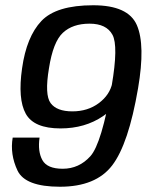

<svg xmlns="http://www.w3.org/2000/svg" viewBox="-20 -700 564 726"><path d="M206.7 6.1Q342.5 6.1 404.2 -74.6Q466 -155.3 502 -365.9Q530.1 -530 497.5 -605Q464.9 -680.1 332.4 -680.1Q192.8 -680.1 136.5 -620.6Q80.3 -561.1 63.5 -441.9Q46.7 -325.5 77.4 -270Q108.2 -214.4 208.8 -214.4Q301.3 -214.4 369.9 -261Q438.6 -307.7 450.4 -362.4L404.8 -386.7Q395.3 -341.1 353.6 -310Q311.8 -278.9 253.6 -278.9Q194.6 -278.9 171.4 -310.1Q148.3 -341.3 165.1 -441.5Q180.7 -541.6 217.7 -576Q254.7 -610.5 318.6 -610.5Q382.4 -610.5 405.2 -568.6Q428.1 -526.8 402.5 -376.6Q364.5 -156.7 321.7 -109.3Q278.9 -61.9 217.1 -61.9Q158.3 -61.9 140.2 -94.7Q122.1 -127.5 129.6 -179.8H28Q17.2 -116.8 46.1 -55.3Q75.1 6.1 206.7 6.1Z"/></svg>

Font: Anybody Thin
Style: Italic
Weight: 100
Italic angle: -10°
Designer: Tyler Finck
Foundry: Etcetera Type Company
Version: Version 1.114;gftools[0.9.25]